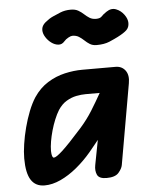

<svg xmlns="http://www.w3.org/2000/svg" viewBox="-57 -866 710 921"><g transform="rotate(-5 298.5 -405.5)"><path d="M120.5 9.5Q77 9.5 55.5 -23.8Q34 -57 34 -128Q34 -158.5 39.8 -196.8Q45.5 -235 56 -275.2Q66.5 -315.5 81 -352.2Q95.5 -389 113 -416Q142 -459 181 -483.2Q220 -507.5 263.5 -517.5Q307 -527.5 348.5 -527.5H508.5Q539 -527.5 555.8 -504.8Q572.5 -482 565.5 -443.5L497.5 -55.5Q494.5 -38.5 477.8 -19.2Q461 0 419.5 0Q383.5 0 374.5 -20Q365.5 -40 370.5 -66L393.5 -186Q390 -181.5 380.5 -169.8Q371 -158 361.5 -146.5Q352 -135 348 -130Q315 -91 276.5 -59.2Q238 -27.5 198 -9Q158 9.5 120.5 9.5ZM165 -152.5Q165 -148.5 165.8 -140.5Q166.5 -132.5 169 -126Q171.5 -119.5 176.5 -119.5Q187.5 -119.5 218.5 -147.8Q249.5 -176 315.5 -250Q349 -288 374 -328.2Q399 -368.5 422 -409.5H354Q333.5 -409.5 309.2 -404.8Q285 -400 261.8 -386.2Q238.5 -372.5 220.5 -345Q209 -326.5 198.8 -301.5Q188.5 -276.5 181 -249.8Q173.5 -223 169.2 -197.8Q165 -172.5 165 -152.5ZM427.5 -639.5Q408.5 -639.5 395.2 -647.8Q382 -656 370.8 -666.8Q359.5 -677.5 346.5 -685.8Q333.5 -694 315 -694Q308 -694 295.5 -687.2Q283 -680.5 274.5 -670.5Q262 -656 244.8 -657.5Q227.5 -659 211.5 -670.8Q195.5 -682.5 184.8 -699.8Q174 -717 174 -734Q174 -754.5 193.5 -770.5Q213 -786.5 231 -794.5Q246 -801.5 268.2 -810.5Q290.5 -819.5 318 -819.5Q340 -819.5 354.2 -811.2Q368.5 -803 380 -792.2Q391.5 -781.5 404.5 -773.2Q417.5 -765 436 -765Q455.5 -765 463.8 -774.5Q472 -784 489 -795Q512.5 -811 535.5 -802Q558.5 -793 573.5 -772.2Q588.5 -751.5 588.5 -732Q588.5 -711 575.5 -698.2Q562.5 -685.5 531.5 -669.5Q515 -661 489.8 -650.2Q464.5 -639.5 427.5 -639.5Z"/></g></svg>

Font: Edu QLD Hand
Style: Regular
Weight: 400
Designer: Tina and Corey Anderson, Eben Sorkin
Foundry: Sorkin Type Co.
Version: Version 2.000